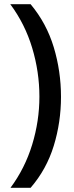

<svg xmlns="http://www.w3.org/2000/svg" viewBox="-20 -738 351 916"><path d="M271 -276Q271 -155 236.5 -42.5Q202 70 126 158H30Q99 65 133.5 -48Q168 -161 168 -277Q168 -395 133.5 -509.5Q99 -624 29 -718H126Q202 -627 236.5 -512.5Q271 -398 271 -276Z"/></svg>

Font: Noto Sans Lao Looped UI Medium
Style: Regular
Weight: 500
Designer: Mark Frömberg, Ben Mitchell
Foundry: The Fontpad Ltd
Version: Version 1.001